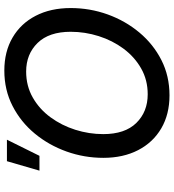

<svg xmlns="http://www.w3.org/2000/svg" viewBox="21 -800 791 873"><g transform="rotate(-90 416.5 -363.5)"><path d="M419.4 11.7Q333.5 11.7 269.5 -25.6Q205.6 -63 170.4 -130.9Q135.3 -198.7 135.3 -289.1Q135.3 -376 164.1 -456.5Q192.9 -537.1 245.6 -600.8Q298.3 -664.6 371.1 -701.9Q443.8 -739.3 532.2 -739.3Q618.2 -739.3 682.1 -701.9Q746.1 -664.6 781.2 -596.7Q816.4 -528.8 816.4 -437.5Q816.4 -350.1 787.4 -269.5Q758.3 -189 705.3 -125.5Q652.3 -62 579.8 -25.1Q507.3 11.7 419.4 11.7ZM424.3 -87.4Q489.3 -87.4 541.7 -117.2Q594.2 -147 631.6 -197.3Q668.9 -247.6 688.7 -310.1Q708.5 -372.6 708.5 -437.5Q708.5 -536.1 657.7 -588.1Q606.9 -640.1 527.8 -640.1Q462.4 -640.1 409.7 -610.1Q356.9 -580.1 319.8 -529.5Q282.7 -479 262.9 -416.5Q243.2 -354 243.2 -289.6Q243.2 -190.9 293.9 -139.2Q344.7 -87.4 424.3 -87.4ZM77.1 -579.6 120.1 -727.5H217.8L144.5 -579.6Z"/></g></svg>

Font: Inter Display Medium
Style: Italic
Weight: 500
Italic angle: -9.39999°
Designer: Rasmus Andersson
Foundry: rsms
Version: Version 4.000;git-a52131595